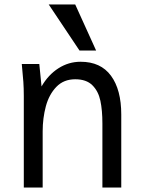

<svg xmlns="http://www.w3.org/2000/svg" viewBox="-20 -835 640 855"><path d="M77 -550H155L165 -450Q194.5 -501.5 240 -530.8Q285.5 -560 339 -560Q428.5 -560 474.2 -497.8Q520 -435.5 520 -325V0H436V-285Q436 -344 427 -386.5Q418 -429 391.2 -455.5Q364.5 -482 315 -482Q263.5 -482 231 -448.2Q198.5 -414.5 184.2 -361.8Q170 -309 170 -250V0H86V-407Q86 -441.5 84 -470.5Q82 -499.5 77 -550ZM197 -815H315L408 -610H334Z"/></svg>

Font: JuliaMono
Style: Regular
Weight: 400
Monospace: yes
Designer: cormullion
Foundry: corm
Version: Version 0.055; ttfautohint (v1.8.4)